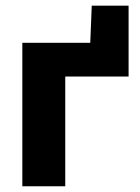

<svg xmlns="http://www.w3.org/2000/svg" viewBox="-20 -648 487 668"><path d="M57.7 0Q57.7 -53.7 57.7 -103.8Q57.7 -154 57.7 -216V-266Q57.7 -315.5 57.7 -354.8Q57.7 -394 57.7 -428.7Q57.7 -463.3 57.7 -499H320.4L293.1 -476.5L299.2 -628.2H427.4Q427.4 -598.2 427.4 -567.8Q427.4 -537.4 427.4 -507.4Q427.4 -476.3 427.4 -444.7Q427.4 -413.1 427.4 -381.8Q382.3 -381.8 335.7 -381.8Q289.1 -381.8 245.2 -381.8H124.9L207 -475.3Q207 -442.5 207 -411.7Q207 -380.9 207 -346.1Q207 -311.2 207 -266V-216Q207 -154 207 -103.8Q207 -53.7 207 0Z"/></svg>

Font: Commissioner Thin
Style: Regular
Weight: 100
Designer: Kostas Bartsokas
Foundry: Kostas Bartsokas
Version: Version 1.001;gftools[0.9.23]